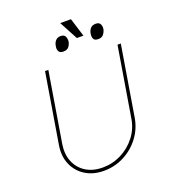

<svg xmlns="http://www.w3.org/2000/svg" viewBox="-174 -1110 1097 1245"><g transform="rotate(-20 375.0 -487.5)"><path d="M688.9 -727.3H711.6L632.1 -245.7Q620 -171.9 576.3 -113.8Q532.7 -55.8 468 -22.2Q403.4 11.4 328.1 11.4Q254.3 11.4 200.6 -22.4Q147 -56.1 122.2 -114.2Q97.3 -172.2 109.4 -245.7L188.9 -727.3H211.6L132.1 -245.7Q121.1 -178.3 142.4 -125.4Q163.7 -72.4 211.6 -41.9Q259.6 -11.4 328.1 -11.4Q396.7 -11.4 456.7 -41.9Q516.7 -72.4 557.5 -125.4Q598.4 -178.3 609.4 -245.7ZM461.6 -985.8 501.4 -858H456L387.8 -985.8ZM309.7 -853.7Q312.1 -875.7 324.8 -890.8Q337.4 -905.9 360.8 -906.2Q384.6 -905.9 392.2 -890.8Q399.9 -875.7 397.7 -853.7Q393.1 -833.1 381.4 -819.2Q369.7 -805.4 345.2 -805.4Q320.3 -805.4 312.9 -820.3Q305.4 -835.2 309.7 -853.7ZM549.7 -853.7Q552.6 -873.6 565 -888.5Q577.4 -903.4 602.3 -903.4Q624.6 -903.4 632.6 -888.8Q640.6 -874.3 637.8 -853.7Q633.5 -834.2 621.3 -818.9Q609 -803.6 585.2 -804Q560 -803.6 553.1 -818.4Q546.2 -833.1 549.7 -853.7Z"/></g></svg>

Font: Inter UI Thin
Style: Italic
Weight: 100
Italic angle: -9.39999°
Designer: Rasmus Andersson
Foundry: rsms
Version: 3.2;8d6f07862